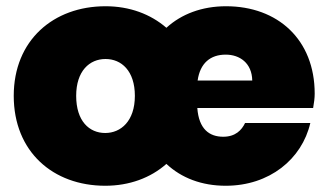

<svg xmlns="http://www.w3.org/2000/svg" viewBox="-20 -588 1071 615"><path d="M412 -281C412 -200 367 -162 317 -162C266 -162 224 -200 224 -281C224 -361 267 -399 318 -399C369 -399 412 -361 412 -281ZM703 -413C748 -413 787 -386 788 -330H613C621 -386 654 -413 703 -413ZM24 -281C24 -102 150 7 317 7C394 7 462 -18 513 -63C561 -18 626 7 703 7C843 7 947 -78 974 -194H765C754 -171 734 -150 695 -150C651 -150 617 -174 612 -242H983C986 -259 988 -274 988 -288C988 -461 870 -568 704 -568C627 -568 561 -543 513 -499C462 -543 395 -568 318 -568C151 -568 24 -459 24 -281Z"/></svg>

Font: SVN-Poppins ExtraBold
Style: Regular
Weight: 800
Designer: Ninad Kale (Devanagari), Jonny Pinhorn (Latin)
Foundry: Indian Type Foundry
Version: Version 3.002 2017; ttfautohint (v1.8.3)